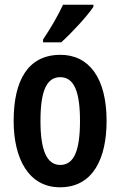

<svg xmlns="http://www.w3.org/2000/svg" viewBox="-20 -786 512 816"><path d="M377 -757V-766H248C227 -721 199 -672 163 -618V-606H240C285 -646 351 -718 377 -757ZM433 -272C433 -455 358 -553 237 -553C98 -553 38 -443 38 -272C38 -113 101 10 235 10C377 10 433 -115 433 -272ZM152 -272C152 -397 177 -458 236 -458C295 -458 320 -396 320 -272C320 -147 295 -85 236 -85C178 -85 152 -149 152 -272Z"/></svg>

Font: Noto Sans Lao Looped ExtraCondensed SemiBold
Style: Regular
Weight: 600
Width: 2
Designer: Mark Frömberg, Ben Mitchell
Foundry: The Fontpad Ltd
Version: Version 1.002